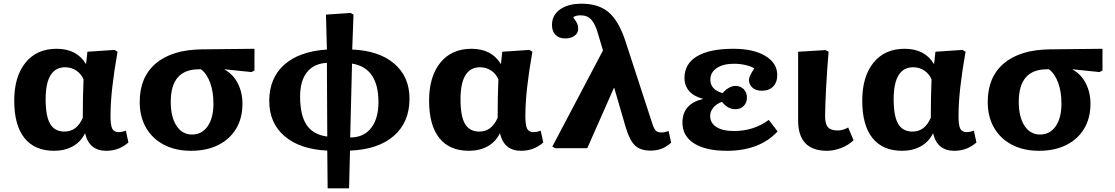

<svg xmlns="http://www.w3.org/2000/svg" viewBox="-20 -802 6035 1039"><path d="M273 14Q167 14 112 -55.5Q57 -125 57 -257Q57 -388 118 -463Q179 -538 286 -538Q395 -538 444 -457H446L453 -522L600 -532L616 -522Q597 -414 587.5 -329Q578 -244 578 -174Q578 -124 587.5 -105.5Q597 -87 623 -87Q630 -87 640.5 -89Q651 -91 661 -95L675 -31Q624 14 555 14Q463 14 441 -79H439Q417 -34 373.5 -10Q330 14 273 14ZM329 -90Q396 -90 428 -165Q428 -217 429 -274Q430 -331 432 -372Q420 -402 393 -420Q366 -438 333 -438Q227 -438 227 -265Q227 -173 251.5 -131.5Q276 -90 329 -90Z M1014 14Q930 14 867.5 -18.5Q805 -51 770.5 -110.5Q736 -170 736 -250Q736 -385 823.5 -459Q911 -533 1073 -535L1357 -538V-421L1341 -412L1196 -427V-425Q1241 -401 1266.5 -351.5Q1292 -302 1292 -241Q1292 -163 1258 -106Q1224 -49 1161.5 -17.5Q1099 14 1014 14ZM1019 -74Q1073 -74 1104 -119Q1135 -164 1135 -241Q1135 -305 1117.5 -353.5Q1100 -402 1068 -427H1056Q904 -427 904 -251Q904 -169 935 -121.5Q966 -74 1019 -74Z M1753 217 1751 13Q1603 6 1520 -65Q1437 -136 1437 -256Q1437 -379 1518 -451.5Q1599 -524 1749 -534L1744 -723L1877 -732L1893 -723L1886 -534Q2031 -528 2113.5 -457.5Q2196 -387 2196 -268Q2196 -141 2111.5 -67Q2027 7 1874 13L1869 217ZM1751 -63 1749 -462Q1678 -458 1641 -411Q1604 -364 1604 -280Q1604 -178 1639.5 -125.5Q1675 -73 1751 -63ZM1875 -58Q1948 -58 1988 -109Q2028 -160 2028 -249Q2028 -435 1885 -458Z M2518 14Q2412 14 2357 -55.5Q2302 -125 2302 -257Q2302 -388 2363 -463Q2424 -538 2531 -538Q2640 -538 2689 -457H2691L2698 -522L2845 -532L2861 -522Q2842 -414 2832.5 -329Q2823 -244 2823 -174Q2823 -124 2832.5 -105.5Q2842 -87 2868 -87Q2875 -87 2885.5 -89Q2896 -91 2906 -95L2920 -31Q2869 14 2800 14Q2708 14 2686 -79H2684Q2662 -34 2618.5 -10Q2575 14 2518 14ZM2574 -90Q2641 -90 2673 -165Q2673 -217 2674 -274Q2675 -331 2677 -372Q2665 -402 2638 -420Q2611 -438 2578 -438Q2472 -438 2472 -265Q2472 -173 2496.5 -131.5Q2521 -90 2574 -90Z M3598 -93 3612 -30Q3586 -7 3559.5 3Q3533 13 3500 13Q3446 13 3417 -14Q3388 -41 3367 -110L3304 -326H3302L3158 0H2985L2969 -9L3243 -529L3215 -623Q3200 -674 3179 -696.5Q3158 -719 3122 -719Q3093 -719 3082 -708Q3097 -688 3103 -675Q3109 -662 3109 -646Q3109 -623 3089.5 -608.5Q3070 -594 3038 -594Q3005 -594 2986 -613.5Q2967 -633 2967 -667Q2967 -720 3010.5 -751Q3054 -782 3127 -782Q3218 -782 3272 -737Q3326 -692 3362 -587L3510 -133Q3519 -105 3529 -95Q3539 -85 3559 -85Q3576 -85 3598 -93Z M3913 14Q3799 14 3736 -26Q3673 -66 3673 -138Q3673 -240 3783 -266V-268Q3735 -280 3709.5 -309Q3684 -338 3684 -380Q3684 -457 3752 -497.5Q3820 -538 3949 -538Q4057 -538 4121.5 -499.5Q4186 -461 4186 -396Q4186 -356 4163.5 -333.5Q4141 -311 4102 -311Q4071 -311 4052 -327.5Q4033 -344 4033 -370Q4033 -390 4062 -432Q4045 -443 4014.5 -450Q3984 -457 3952 -457Q3893 -457 3858.5 -433.5Q3824 -410 3824 -371Q3824 -317 3890 -298Q3925 -337 3960 -337Q3987 -337 4004.5 -319.5Q4022 -302 4022 -274Q4022 -246 4004.5 -228.5Q3987 -211 3960 -211Q3918 -211 3887 -251Q3857 -240 3840 -219.5Q3823 -199 3823 -175Q3823 -136 3857 -114.5Q3891 -93 3952 -93Q4059 -93 4140 -153L4188 -91Q4091 14 3913 14Z M4455 14Q4299 14 4299 -151Q4299 -190 4299 -244.5Q4299 -299 4299 -355Q4299 -411 4299 -456Q4299 -501 4299 -522L4447 -531L4464 -522Q4460 -477 4456.5 -427Q4453 -377 4450.5 -328.5Q4448 -280 4446.5 -239.5Q4445 -199 4445 -173Q4445 -131 4460.5 -113.5Q4476 -96 4513 -96Q4541 -96 4570 -112L4599 -43Q4572 -17 4533 -1.5Q4494 14 4455 14Z M4862 14Q4756 14 4701 -55.5Q4646 -125 4646 -257Q4646 -388 4707 -463Q4768 -538 4875 -538Q4984 -538 5033 -457H5035L5042 -522L5189 -532L5205 -522Q5186 -414 5176.5 -329Q5167 -244 5167 -174Q5167 -124 5176.5 -105.5Q5186 -87 5212 -87Q5219 -87 5229.5 -89Q5240 -91 5250 -95L5264 -31Q5213 14 5144 14Q5052 14 5030 -79H5028Q5006 -34 4962.5 -10Q4919 14 4862 14ZM4918 -90Q4985 -90 5017 -165Q5017 -217 5018 -274Q5019 -331 5021 -372Q5009 -402 4982 -420Q4955 -438 4922 -438Q4816 -438 4816 -265Q4816 -173 4840.5 -131.5Q4865 -90 4918 -90Z M5603 14Q5519 14 5456.5 -18.5Q5394 -51 5359.5 -110.5Q5325 -170 5325 -250Q5325 -385 5412.5 -459Q5500 -533 5662 -535L5946 -538V-421L5930 -412L5785 -427V-425Q5830 -401 5855.5 -351.5Q5881 -302 5881 -241Q5881 -163 5847 -106Q5813 -49 5750.5 -17.5Q5688 14 5603 14ZM5608 -74Q5662 -74 5693 -119Q5724 -164 5724 -241Q5724 -305 5706.5 -353.5Q5689 -402 5657 -427H5645Q5493 -427 5493 -251Q5493 -169 5524 -121.5Q5555 -74 5608 -74Z"/></svg>

Font: Literata 7pt
Style: Bold
Weight: 700
Designer: Latin by Veronika Burian and Jose Scaglione. Greek by Irene Vlachou. Cyrillic by Vera Evstafieva.
Foundry: TypeTogether
Version: Version 3.002